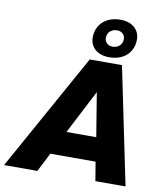

<svg xmlns="http://www.w3.org/2000/svg" viewBox="-131 -999 937 1079"><g transform="rotate(10 337.5 -459.0)"><path d="M659 0 521 -668H337L-34 0H156L211 -108H469L487 0ZM449 -244H279L408 -494ZM442 -699C526 -699 579 -751 579 -824C579 -879 537 -918 469 -918C385 -918 332 -866 332 -793C332 -738 374 -699 442 -699ZM450 -761C423 -761 405 -780 405 -803C405 -835 428 -856 461 -856C488 -856 506 -837 506 -814C506 -782 483 -761 450 -761Z"/></g></svg>

Font: Celebes ExtraBold
Style: Italic
Weight: 800
Italic angle: -10°
Designer: Anugrah Pasau
Foundry: Lafontype
Version: Version 1.000